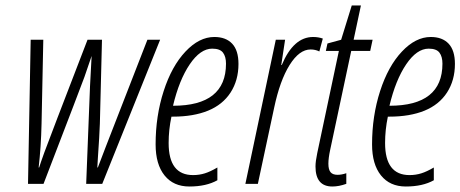

<svg xmlns="http://www.w3.org/2000/svg" viewBox="-20 -676 1693 706"><path d="M296.9 0 311 -358.9 316.9 -470.2Q297.4 -412.6 290.5 -393.1Q283.7 -373.5 140.1 0H83L92.8 -529.8H139.2L132.8 -221.2Q130.9 -135.3 122.1 -60.1H124Q127.9 -73.7 143.3 -116.2Q158.7 -158.7 301.8 -529.8H355L347.2 -221.2Q345.7 -177.2 339.8 -93.3L337.9 -60.1H339.8L369.1 -136.7L522 -529.8H568.8L356 0Z M676.3 9.8Q617.7 9.8 585 -31Q552.2 -71.8 552.2 -145Q552.2 -249.5 581.8 -341.1Q611.3 -432.6 661.9 -486.3Q712.4 -540 768.1 -540Q810.5 -540 833.7 -515.4Q856.9 -490.7 856.9 -440.9Q856.9 -380.9 827.9 -335.9Q798.8 -291 744.9 -269Q690.9 -247.1 616.2 -247.1H610.4Q600.1 -198.7 600.1 -149.9Q600.1 -32.2 689.9 -32.2Q712.9 -32.2 733.2 -38.6Q753.4 -44.9 779.3 -60.1V-13.2Q738.3 9.8 676.3 9.8ZM760.3 -497.1Q716.8 -497.1 677.7 -439.5Q638.7 -381.8 616.2 -287.1Q811 -287.1 811 -441.9Q811 -467.8 800 -482.4Q789.1 -497.1 760.3 -497.1Z M1131.3 -540Q1150.4 -540 1167 -534.2L1154.3 -486.8Q1139.6 -494.1 1122.1 -494.1Q1080.6 -494.1 1044.9 -437Q1009.3 -379.9 988.3 -280.8L928.2 0H882.3L994.1 -529.8H1028.3L1014.2 -437H1016.1Q1059.1 -540 1131.3 -540Z M1253.4 -39.1V0Q1226.1 9.8 1202.1 9.8Q1140.1 9.8 1140.1 -64Q1140.1 -82.5 1146.5 -112.8L1226.1 -488.8H1178.2L1184.1 -516.1L1234.4 -529.8L1273.4 -655.8H1307.1L1280.3 -529.8H1350.1L1341.3 -488.8H1271.5L1194.3 -126Q1187.5 -94.7 1187.5 -74.2Q1187.5 -52.2 1195.6 -42.7Q1203.6 -33.2 1221.2 -33.2Q1236.3 -33.2 1253.4 -39.1Z M1472.2 9.8Q1413.6 9.8 1380.9 -31Q1348.1 -71.8 1348.1 -145Q1348.1 -249.5 1377.7 -341.1Q1407.2 -432.6 1457.8 -486.3Q1508.3 -540 1564 -540Q1606.4 -540 1629.6 -515.4Q1652.8 -490.7 1652.8 -440.9Q1652.8 -380.9 1623.8 -335.9Q1594.7 -291 1540.8 -269Q1486.8 -247.1 1412.1 -247.1H1406.2Q1396 -198.7 1396 -149.9Q1396 -32.2 1485.8 -32.2Q1508.8 -32.2 1529.1 -38.6Q1549.3 -44.9 1575.2 -60.1V-13.2Q1534.2 9.8 1472.2 9.8ZM1556.2 -497.1Q1512.7 -497.1 1473.6 -439.5Q1434.6 -381.8 1412.1 -287.1Q1606.9 -287.1 1606.9 -441.9Q1606.9 -467.8 1595.9 -482.4Q1585 -497.1 1556.2 -497.1Z"/></svg>

Font: TypoPRO Open Sans Condensed
Style: Italic
Weight: 300
Width: 3
Italic angle: -12°
Foundry: Ascender Corporation
Version: Version 1.10